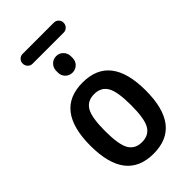

<svg xmlns="http://www.w3.org/2000/svg" viewBox="-265 -943 1030 1030"><g transform="rotate(-45 250.0 -428.0)"><path d="M368.2 -791H131.8Q116.2 -791 105.5 -802.2Q94.7 -813.5 94.7 -829.1Q94.7 -844.7 105.5 -855.5Q116.2 -866.2 131.8 -866.2H368.2Q383.8 -866.2 394.5 -855.5Q405.3 -844.7 405.3 -829.1Q405.3 -813.5 394.5 -802.2Q383.8 -791 368.2 -791ZM194.3 -673.8Q194.3 -697.3 210.4 -713.9Q226.6 -730.5 250 -730.5Q273.4 -730.5 289.6 -713.9Q305.7 -697.3 305.7 -673.8V-661.1Q305.7 -637.7 289.6 -621.6Q273.4 -605.5 250 -605.5Q226.6 -605.5 210.4 -621.6Q194.3 -637.7 194.3 -661.1ZM325.2 -402.8Q301.8 -442.4 250 -442.4Q198.2 -442.4 174.8 -402.8Q151.4 -363.3 151.4 -260.3Q151.4 -157.2 174.8 -117.7Q198.2 -78.1 250 -78.1Q301.8 -78.1 325.2 -117.7Q348.6 -157.2 348.6 -260.3Q348.6 -363.3 325.2 -402.8ZM460 -260.3Q460 9.8 250 9.8Q40 9.8 40 -260.3Q40 -530.3 250 -530.3Q460 -530.3 460 -260.3Z"/></g></svg>

Font: Rounded-X Mgen+ 1m medium
Style: Regular
Weight: 500
Designer: [Source Han Sans]
Ryoko NISHIZUKA  (kana & ideographs); Paul D. Hunt (Latin, Greek & Cyrillic); Wenlong ZHANG  (bopomofo
Version: Version 1.059.20150602